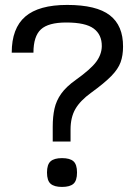

<svg xmlns="http://www.w3.org/2000/svg" viewBox="-20 -737 529 768"><path d="M190.9 -170.9V-230Q190.9 -270.5 198 -302.5Q205.1 -334.5 224.9 -362.3Q244.6 -390.1 283.2 -417.5Q343.3 -460.4 365 -490Q386.7 -519.5 387.2 -552.2Q387.7 -598.1 355 -622.6Q322.3 -647 245.1 -647Q173.3 -647 143.6 -619.4Q113.8 -591.8 113.8 -526.4H26.9Q26.9 -624 81.1 -670.7Q135.3 -717.3 248.5 -717.3Q365.7 -717.3 419.2 -676Q472.7 -634.8 472.2 -550.3Q472.2 -515.1 462.4 -488Q452.6 -460.9 425.3 -432.9Q397.9 -404.8 344.7 -366.2Q300.8 -334.5 281.5 -301Q262.2 -267.6 262.2 -218.8V-170.9ZM228 10.7Q196.8 10.7 182.4 -2Q168 -14.6 168 -46.9Q168 -79.1 182.4 -91.8Q196.8 -104.5 228 -104.5Q259.8 -104.5 273.9 -91.8Q288.1 -79.1 288.1 -46.9Q288.1 -14.6 273.9 -2Q259.8 10.7 228 10.7Z"/></svg>

Font: Metrophobic
Style: Regular
Weight: 400
Designer: Vernon Adams
Foundry: Vernon Adams
Version: Version 3.200; ttfautohint (v1.8.4.7-5d5b);gftools[0.9.23]